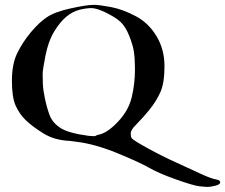

<svg xmlns="http://www.w3.org/2000/svg" viewBox="-20 -566 912 778"><path d="M646.5 -297.9Q646.5 -230 630.1 -193.1Q613.8 -156.2 585 -120.6Q563 -93.3 531.2 -60.5Q509.8 -40 509.8 -25.4Q509.8 -10.7 514.2 -5.4Q521.5 3.4 579.8 35.4Q638.2 67.4 693.6 92.3Q749 117.2 791.7 137.5Q834.5 157.7 859.9 162.1Q872.1 164.1 872.1 173.3Q872.1 181.6 852.5 186.5Q833 191.4 822 191.4Q811 191.4 787.4 188.7Q763.7 186 693.4 161.1Q623 136.2 584 113.8Q544.9 91.3 455.6 54.7Q366.2 18.1 292.5 8.8Q265.1 4.9 262.2 4.9Q200.2 2.4 154.8 -26.1Q109.4 -54.7 84.2 -79.1Q59.1 -103.5 43.7 -137.2Q28.3 -170.9 28.3 -238.8Q28.3 -306.6 49.8 -350.6Q71.3 -394.5 104.2 -434.3Q137.2 -474.1 169.7 -496.1Q202.1 -518.1 267.1 -532.2Q332 -546.4 360.8 -546.4Q381.8 -546.4 429.7 -537.4Q477.5 -528.3 530 -500.5Q582.5 -472.7 614.5 -418.9Q646.5 -365.2 646.5 -297.9ZM526.9 -286.1Q526.9 -327.1 522.7 -355.5Q518.6 -383.8 503.4 -421.4Q488.3 -459 468 -477.5Q447.8 -496.1 409.7 -514.6Q371.6 -533.2 350.6 -533.2Q330.1 -533.2 302.2 -526.4Q274.4 -519.5 249 -498.5Q223.6 -477.5 199.7 -438.5Q175.8 -399.4 164.3 -340.8Q152.8 -282.2 152.8 -267.1Q152.8 -251.5 153.6 -227.5Q154.3 -203.6 162.1 -166.3Q169.9 -128.9 181.4 -98.6Q192.9 -68.4 225.1 -47.4Q257.3 -26.4 338.9 -15.6Q350.6 -14.2 358.9 -14.2Q367.2 -14.2 369.6 -16.6Q372.1 -19 381.3 -20.5Q415.5 -27.8 458.3 -73Q501 -118.2 513.9 -172.4Q526.9 -226.6 526.9 -286.1Z"/></svg>

Font: Eadui
Style: Medium
Weight: 500
Designer: Peter S. Baker
Version: Version 1.1